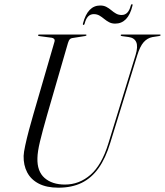

<svg xmlns="http://www.w3.org/2000/svg" viewBox="-20 -860 764 890"><path d="M482 -194 608.5 -605Q620.5 -644.5 611.5 -664.8Q602.5 -685 575.5 -688.5L546 -692.5Q542 -693 540.8 -694Q539.5 -695 539.5 -696.5Q539.5 -698.5 541 -699.2Q542.5 -700 544.5 -700H720.5Q722.5 -700 723.5 -699.5Q724.5 -699 724.5 -697.5Q724.5 -696 723.2 -695Q722 -694 718 -693L686 -688Q663 -683.5 646 -664.5Q629 -645.5 616 -603L491 -197.5Q469.5 -126.5 437 -80.8Q404.5 -35 358.8 -12.5Q313 10 250.5 10Q196 10 159.8 -8.8Q123.5 -27.5 106 -61Q88.5 -94.5 89.5 -137.5Q90 -153.5 97 -186Q104 -218.5 114.2 -256.8Q124.5 -295 134.5 -329.5L232.5 -666.5Q235 -675 230.8 -679.5Q226.5 -684 220 -685L163.5 -692.5Q159 -693 157.8 -694Q156.5 -695 156.5 -696.5Q156.5 -698.5 158 -699.2Q159.5 -700 161.5 -700H377Q381 -700 381 -697.5Q381 -696 379.8 -695Q378.5 -694 374.5 -693L314.5 -683.5Q308 -682.5 303.5 -678Q299 -673.5 295 -660.5L198.5 -327.5Q176.5 -250.5 165.2 -203.5Q154 -156.5 153.5 -127.5Q151.5 -66 186.5 -35.2Q221.5 -4.5 281 -4.5Q347.5 -4.5 399.5 -49.8Q451.5 -95 482 -194ZM514 -750.5Q498 -750.5 485.8 -757Q473.5 -763.5 463 -772.2Q452.5 -781 441 -787.8Q429.5 -794.5 414.5 -794.5Q383.5 -794.5 372.5 -751Q371 -744.5 367.5 -744.5Q363 -744.5 364.5 -751Q375.5 -793 395.5 -813.8Q415.5 -834.5 444.5 -834.5Q461 -834.5 473.2 -828Q485.5 -821.5 496 -812.5Q506.5 -803.5 518 -797Q529.5 -790.5 544 -790.5Q575 -790.5 586 -833.5Q587.5 -840.5 592 -840.5Q596 -840.5 594 -833.5Q584 -792 563.8 -771.2Q543.5 -750.5 514 -750.5Z"/></svg>

Font: Fraunces 120pt Light
Style: Italic
Weight: 300
Italic angle: -16°
Version: Version 1.000;[b76b70a41]